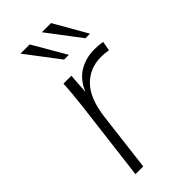

<svg xmlns="http://www.w3.org/2000/svg" viewBox="-230 -781 837 837"><g transform="rotate(-45 188.5 -363.0)"><path d="M333.5 -573.2 217.8 -726.1H274.4L361.8 -573.2ZM202.1 -573.2 85.9 -726.1H142.6L231.4 -573.2ZM68.8 0 115.2 -378.9Q118.7 -406.7 121.3 -437.3Q124 -467.8 125 -484.4L126 -501H174.8L168 -407.7Q190.9 -462.4 232.9 -487.1Q274.9 -511.7 328.1 -511.7Q352.5 -511.7 377 -507.3L369.1 -463.4Q346.2 -467.8 323.7 -467.8Q254.9 -467.8 208.7 -420.9Q162.6 -374 149.9 -272.9L116.7 0Z"/></g></svg>

Font: Muli
Style: ExtraLightItalic
Weight: 200
Italic angle: -7°
Designer: Vernon Adams
Foundry: newtypography
Version: Version 2.0; ttfautohint (v1.00rc1.2-2d82) -l 8 -r 50 -G 200